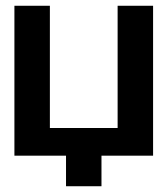

<svg xmlns="http://www.w3.org/2000/svg" viewBox="-20 -540 581 666"><path d="M153 -96H388V-520H511V0H332V106H209V0H30V-520H153Z"/></svg>

Font: Non Bureau Medium
Style: Regular
Weight: 500
Designer: Jona Saucedo
Foundry: Non Foundry
Version: Version 1.000; ttfautohint (v1.8.4)